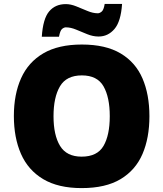

<svg xmlns="http://www.w3.org/2000/svg" viewBox="-20 -953 837 983"><path d="M745 -358Q745 -247 709.5 -164.5Q674 -82 597.5 -36Q521 10 398 10Q278 10 201 -36Q124 -82 87.5 -165Q51 -248 51 -359Q51 -470 88 -552.5Q125 -635 202 -680Q279 -725 399 -725Q521 -725 597.5 -679.5Q674 -634 709.5 -551.5Q745 -469 745 -358ZM254 -358Q254 -261 287.5 -206Q321 -151 398 -151Q478 -151 510 -206Q542 -261 542 -358Q542 -455 510 -511Q478 -567 399 -567Q320 -567 287 -511Q254 -455 254 -358ZM194 -765Q200 -857 231.5 -894.5Q263 -932 317 -932Q342 -932 370.5 -920.5Q399 -909 427.5 -897Q456 -885 481 -885Q490 -885 500.5 -893.5Q511 -902 516 -933H605Q599 -843 566 -804.5Q533 -766 485 -766Q456 -766 426.5 -778Q397 -790 369.5 -801.5Q342 -813 317 -813Q308 -813 298 -805Q288 -797 282 -765Z"/></svg>

Font: Noto Sans Syriac Eastern Black
Style: Regular
Weight: 900
Designer: Patrick Giasson and the Monotype Design Team
Foundry: Monotype Imaging Inc.
Version: Version 3.001; ttfautohint (v1.8.4.7-5d5b)